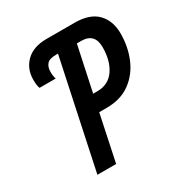

<svg xmlns="http://www.w3.org/2000/svg" viewBox="-168 -836 905 958"><g transform="rotate(-30 285.0 -357.0)"><path d="M117 0 249 -622H238Q199 -622 185 -605.5Q171 -589 171 -562Q171 -537 177 -520H84Q77 -537 77 -570Q77 -633 118.5 -673.5Q160 -714 235 -714H397Q485 -714 527.5 -670Q570 -626 570 -553Q570 -477 542.5 -411.5Q515 -346 460 -306Q405 -266 324 -266H281L225 0ZM325 -361Q389 -361 423.5 -410.5Q458 -460 458 -539Q458 -619 380 -619H356L301 -361Z"/></g></svg>

Font: Noto Sans ExtraCondensed SemiBold
Style: Italic
Weight: 600
Width: 2
Italic angle: -12°
Designer: Monotype Design Team
Foundry: Monotype Imaging Inc.
Version: Version 2.013; ttfautohint (v1.8.4.7-5d5b)